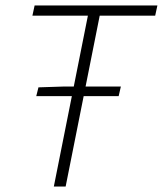

<svg xmlns="http://www.w3.org/2000/svg" viewBox="-20 -679 593 699"><path d="M112 -329 120 -361 213 -364H420L412 -329ZM176 0 300 -622H98L106 -659H553L545 -622H343L219 0Z"/></svg>

Font: Source Sans 3 ExtraLight Light
Style: Italic
Weight: 300
Italic angle: -11°
Version: Version 3.052;hotconv 1.1.0;makeotfexe 2.6.0